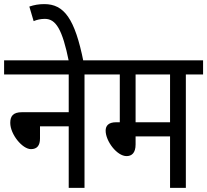

<svg xmlns="http://www.w3.org/2000/svg" viewBox="-20 -916 1010 936"><path d="M0 -622V-553H315V-369H87C43 -369 30 -349 30 -317C30 -261 89 -189 131 -189C161 -189 175 -207 175 -241V-300H315V0H392V-553H476V-622Z M316 -615H387C345 -826 292 -896 196 -896C169 -896 147 -892 123 -884L144 -813C161 -820 178 -824 199 -824C252 -824 284 -774 316 -615Z M886 -553H970V-622H463V-553H564V-320H546C508 -320 495 -302 495 -279C495 -228 550 -155 597 -155C622 -155 641 -170 641 -212V-251H809V0H886ZM809 -553V-320H641V-553Z"/></svg>

Font: Noto Sans Condensed
Style: Italic
Weight: 400
Width: 3
Italic angle: -12°
Designer: Monotype Design Team
Foundry: Monotype Imaging Inc.
Version: Version 2.013